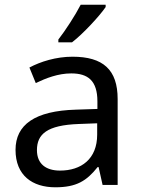

<svg xmlns="http://www.w3.org/2000/svg" viewBox="-20 -786 601 816"><path d="M429 -756V-766H323C300 -721 257 -655 228 -618V-606H286C333 -642 404 -719 429 -756ZM288 -545C218 -545 152 -524 105 -499L132 -433C176 -454 227 -474 283 -474C353 -474 394 -444 394 -355V-323L303 -320C128 -315 46 -256 46 -149C46 -40 118 10 215 10C305 10 348 -17 395 -76H399L416 0H480V-365C480 -490 418 -545 288 -545ZM314 -259 393 -262V-214C393 -110 325 -61 235 -61C177 -61 137 -88 137 -148C137 -216 180 -254 314 -259Z"/></svg>

Font: Noto Sans Bhaiksuki
Style: Regular
Weight: 400
Designer: Monotype Design Team
Foundry: Monotype Imaging Inc.
Version: Version 2.002